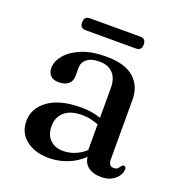

<svg xmlns="http://www.w3.org/2000/svg" viewBox="-115 -707 771 819"><g transform="rotate(20 270.0 -298.0)"><path d="M347.5 -61V-71L341 -74V-359.5Q341 -403 319.2 -426Q297.5 -449 258 -449Q220 -449 201 -433.2Q182 -417.5 182 -396V-357Q182 -332.5 166.2 -319.5Q150.5 -306.5 123 -306.5Q98.5 -306.5 85.8 -319.2Q73 -332 73 -353Q73 -383.5 97 -412.5Q121 -441.5 166.5 -460.2Q212 -479 277.5 -479Q362.5 -479 403.8 -442.5Q445 -406 445 -344.5V-74Q445 -58 451.2 -50.5Q457.5 -43 468.5 -43Q481 -43 486.2 -48.5Q491.5 -54 495.5 -60Q498 -63 500.8 -65.2Q503.5 -67.5 507 -67.5Q512 -67.5 514.5 -63.8Q517 -60 517 -54Q517 -39.5 507.2 -24.5Q497.5 -9.5 478.5 1Q459.5 11.5 431.5 11.5Q392 11.5 369.8 -7.2Q347.5 -26 347.5 -61ZM50.5 -104Q50.5 -163 103.2 -200.8Q156 -238.5 250 -238.5Q284 -238.5 312.2 -232.2Q340.5 -226 362 -216L354 -189.5Q333.5 -198 311.8 -203.8Q290 -209.5 264 -209.5Q214.5 -209.5 186.8 -185.8Q159 -162 159 -121Q159 -80.5 181.8 -59Q204.5 -37.5 240.5 -37.5Q273.5 -37.5 304.2 -52.5Q335 -67.5 357 -95.5L367.5 -72.5Q338 -32.5 291.5 -10.5Q245 11.5 193 11.5Q130 11.5 90.2 -19.8Q50.5 -51 50.5 -104ZM130 -581Q130 -595 136.5 -601.8Q143 -608.5 155 -608.5H384Q396.5 -608.5 403 -602Q409.5 -595.5 409.5 -581.5Q409.5 -567.5 403 -561Q396.5 -554.5 384 -554.5H155Q143 -554.5 136.5 -561Q130 -567.5 130 -581Z"/></g></svg>

Font: Fraunces 17pt
Style: Regular
Weight: 400
Version: Version 1.000;[b76b70a41]